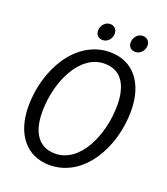

<svg xmlns="http://www.w3.org/2000/svg" viewBox="-148 -913 896 1029"><g transform="rotate(20 300.0 -399.0)"><path d="M254 12C448 12 567 -200 567 -409C567 -565 489 -668 355 -668C161 -668 41 -456 41 -247C41 -92 120 12 254 12ZM261 -56C166 -56 121 -129 121 -244C121 -414 206 -600 348 -600C442 -600 487 -528 487 -413C487 -242 403 -56 261 -56ZM293 -715C321 -715 343 -741 343 -769C343 -795 326 -810 303 -810C275 -810 253 -784 253 -755C253 -730 269 -715 293 -715ZM479 -715C507 -715 530 -741 530 -769C530 -795 512 -810 489 -810C461 -810 439 -784 439 -755C439 -730 455 -715 479 -715Z"/></g></svg>

Font: Source Code Variable
Style: Italic
Weight: 400
Italic angle: -11°
Monospace: yes
Designer: Paul D. Hunt, Teo Tuominen
Foundry: Adobe Systems Incorporated
Version: Version 1.005;PS 1.0;hotconv 16.6.54;makeotf.lib2.5.65590